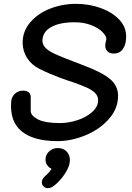

<svg xmlns="http://www.w3.org/2000/svg" viewBox="-20 -735 688 1000"><path d="M279 0Q352 0 425.5 -30.5Q499 -61 547 -115Q595 -169 595 -236Q595 -290 550 -326Q505 -362 401 -400Q304 -436 260 -457Q201 -485 201 -522Q201 -568 245.5 -593.5Q290 -619 368 -619Q416 -619 454 -604.5Q492 -590 514 -568Q534 -547 534 -531Q528 -507 528 -498Q528 -479 540 -467.5Q552 -456 572 -456Q603 -456 620 -479.5Q637 -503 637 -545Q637 -596 599.5 -634.5Q562 -673 502 -694Q442 -715 377 -715Q305 -715 241 -690Q177 -665 138 -619Q98 -573 98 -513Q98 -469 121 -433Q144 -397 186 -376Q216 -361 240 -351Q264 -341 293 -330Q322 -319 368 -304Q401 -292 429 -280Q457 -268 474 -252Q491 -236 491 -213Q491 -179 460 -151.5Q429 -124 383 -109Q336 -94 292 -94Q215 -94 178 -113Q140 -133 140 -157V-230Q140 -246 129 -254.5Q118 -263 100 -263Q75 -263 57 -246Q39 -229 38 -203Q31 -101 93.5 -50.5Q156 0 279 0ZM229 245Q241 245 251 239.5Q261 234 276 220Q303 195 323.5 161Q344 127 344 99Q344 71 326.5 53.5Q309 36 281 36Q255 36 236 53.5Q217 71 217 96Q217 114 227 127Q237 140 249 144Q232 169 214 183Q198 197 198 215Q198 228 207 236.5Q216 245 229 245Z"/></svg>

Font: Balsamiq Sans
Style: Italic
Weight: 400
Italic angle: -12°
Designer: Michael Angeles
Foundry: Balsamiq SRL
Version: Version 1.020; ttfautohint (v1.8.4.7-5d5b);gftools[0.9.26]